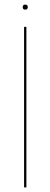

<svg xmlns="http://www.w3.org/2000/svg" viewBox="-20 -817 220 837"><path d="M79 -786Q79 -797 90 -797Q101 -797 101 -786Q101 -775 90 -775Q79 -775 79 -786ZM85 -700H95V0H85Z"/></svg>

Font: Jost* Hairline
Style: Regular
Weight: 100
Version: Version 3.7